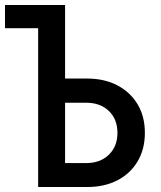

<svg xmlns="http://www.w3.org/2000/svg" viewBox="-25 -750 645 770"><path d="M128 0V-637H-5V-730H236V-435H324Q394 -435 446 -407.5Q498 -380 527 -331.5Q556 -283 556 -217Q556 -152 527 -103Q498 -54 446 -27Q394 0 324 0ZM236 -96H321Q377 -96 411.5 -129.5Q446 -163 446 -217Q446 -272 411.5 -305Q377 -338 321 -338H236Z"/></svg>

Font: JetBrains Mono SemiBold
Style: Regular
Weight: 472
Monospace: yes
Designer: Philipp Nurullin, Konstantin Bulenkov
Foundry: JetBrains
Version: Version 2.305; ttfautohint (v1.8.4.7-5d5b)